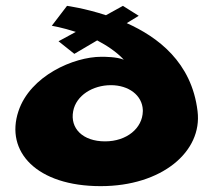

<svg xmlns="http://www.w3.org/2000/svg" viewBox="-20 -619 724 656"><path d="M43 -239C-3 -101 105 17 324 17C533 17 672 -101 655 -239C635 -407 518 -493 413 -540L454 -565L400 -599L342 -567C269 -591 209 -599 209 -599L157 -531C157 -531 193 -525 239 -510L180 -478L234 -435L312 -481C344 -464 377 -443 403 -415C379 -425 338 -425 326 -425C232 -425 83 -360 43 -239ZM230 -239C240 -293 297 -328 359 -328C419 -328 466 -294 468 -243V-239C467 -181 413 -136 339 -136C262 -136 219 -181 230 -239Z"/></svg>

Font: Hussar Milosc
Style: Bold
Weight: 700
Foundry: Cannot Into Space Fonts
Version: Version 1.02